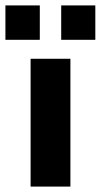

<svg xmlns="http://www.w3.org/2000/svg" viewBox="-61 -689 372 709"><path d="M52 0V-472H199V0ZM-41 -542V-669H86V-542ZM165 -542V-669H291V-542Z"/></svg>

Font: Coval
Style: Black
Weight: 1000
Foundry: Context Ltd
Version: Version 001.000